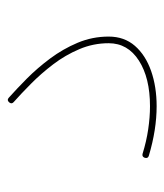

<svg xmlns="http://www.w3.org/2000/svg" viewBox="17 -443 432 506"><g transform="rotate(-90 233.0 -190.0)"><path d="M70.3 -24.9Q73.2 -32.2 80.6 -30.3Q113.8 -20 145.5 -15.4Q177.2 -10.7 206.1 -10.7Q280.8 -10.7 326.4 -40Q372.1 -69.3 372.1 -119.6Q372.1 -160.2 356.4 -197Q340.8 -233.9 316.4 -265.9Q292 -297.9 265.4 -324.2Q238.8 -350.6 216.8 -370.1Q210.9 -375.5 216.3 -381.8Q222.2 -388.7 228.5 -382.8Q251.5 -362.3 279.1 -335Q306.6 -307.6 331.8 -273.9Q356.9 -240.2 373.3 -201.4Q389.6 -162.6 389.6 -119.6Q389.6 -78.6 365.2 -50.5Q340.8 -22.5 299.1 -7.8Q257.3 6.8 206.1 6.8Q144.5 6.8 75.7 -13.7Q67.4 -16.1 70.3 -24.9Z"/></g></svg>

Font: Mikhak-DS2-FD Thin
Style: Regular
Weight: 100
Designer: Amin Abedi
Version: Version 3.2